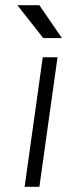

<svg xmlns="http://www.w3.org/2000/svg" viewBox="-20 -721 259 741"><path d="M147 -574H219L132 -701H47ZM75 0H132L202 -500H145Z"/></svg>

Font: Unageo
Style: Light-Italic
Weight: 300
Designer: Richard Sepsi
Foundry: Richard Sepsi
Version: Version 2.000